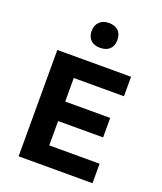

<svg xmlns="http://www.w3.org/2000/svg" viewBox="-162 -1007 937 1111"><g transform="rotate(20 307.0 -452.0)"><path d="M87 0V-655H541V-535H232V-390H509V-270H232V-120H542V0ZM394 -827Q394 -791 373 -771Q352 -751 314 -751Q277 -751 256.5 -771Q236 -791 236 -827Q236 -862 257.5 -883Q279 -904 315 -904Q353 -904 373.5 -884Q394 -864 394 -827Z"/></g></svg>

Font: Intel One Mono
Style: Bold
Weight: 700
Monospace: yes
Designer: Fred Shallcrass
Foundry: Frere-Jones Type LLC
Version: Version 1.400;hotconv 1.1.0;makeotfexe 2.6.0;FJTRelease1.4